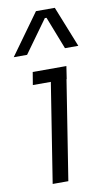

<svg xmlns="http://www.w3.org/2000/svg" viewBox="-91 -849 493 893"><g transform="rotate(-10 156.0 -402.5)"><path d="M83 0 157 -469H72L82 -529H241L232 -469H231L157 0ZM7 -612 146 -805H235L312 -612H249L189 -766H181L70 -612Z"/></g></svg>

Font: Sora Light
Style: Italic
Weight: 300
Designer: Jonathan Barnbrook, Juli√°n Moncada
Version: Version 1.000